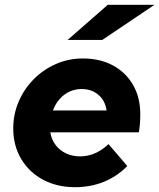

<svg xmlns="http://www.w3.org/2000/svg" viewBox="-20 -767 662 798"><path d="M292 11Q217 11 159 -20Q101 -51 68 -106.5Q35 -162 35 -233Q35 -292 57.5 -344.5Q80 -397 120 -437.5Q160 -478 212.5 -501Q265 -524 324 -524Q396 -524 449.5 -495Q503 -466 533 -414Q563 -362 563 -293Q563 -270 561.5 -251.5Q560 -233 557 -217H189Q194 -187 211 -164.5Q228 -142 254.5 -129.5Q281 -117 313 -117Q346 -117 376 -130.5Q406 -144 431 -168L509 -77Q467 -34 412 -11.5Q357 11 292 11ZM200 -308H423Q419 -336 405 -355.5Q391 -375 369.5 -386Q348 -397 319 -397Q292 -397 268.5 -386Q245 -375 227.5 -355Q210 -335 200 -308ZM261 -601 428 -747H622L405 -601Z"/></svg>

Font: Red Hat Mono
Style: Italic
Weight: 300
Italic angle: -12°
Monospace: yes
Designer: Pentagram, MCKL
Foundry: Pentagram, MCKL
Version: Version 1.023